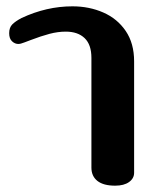

<svg xmlns="http://www.w3.org/2000/svg" viewBox="-20 -582 520 607"><path d="M269 -52V-399Q269 -441 247.5 -461.5Q226 -482 188 -482Q163 -482 136.5 -475Q110 -468 76 -455Q70 -453 57.5 -448Q45 -443 38 -443Q27 -443 18 -451.5Q9 -460 9 -477Q9 -495 19 -505Q29 -515 48 -525Q127 -562 209 -562Q262 -562 306.5 -542.5Q351 -523 377.5 -484Q404 -445 404 -388V-36Q404 -18 388 -6.5Q372 5 344 5Q307 5 288 -10Q269 -25 269 -52Z"/></svg>

Font: Maitree
Style: Bold
Weight: 700
Designer: CadsonDemak Team
Foundry: CadsonDemak
Version: Version 1.002